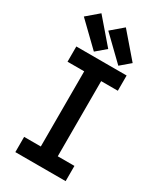

<svg xmlns="http://www.w3.org/2000/svg" viewBox="-240 -1070 980 1157"><g transform="rotate(30 250.0 -492.0)"><path d="M75 0V-106H191V-629H75V-735H425V-629H309V-106H425V0ZM182 -761 24 -914 106 -984 249 -818ZM352 -761 194 -914 276 -984 419 -818Z"/></g></svg>

Font: Iosevka SS01
Style: Bold
Weight: 700
Monospace: yes
Designer: Belleve Invis
Foundry: Belleve Invis
Version: 2.3.3; ttfautohint (v1.8.3)